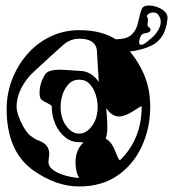

<svg xmlns="http://www.w3.org/2000/svg" viewBox="-20 -662 626 694"><path d="M266 12Q185 12 105 -43Q4 -111 4 -268Q4 -323 23.5 -374Q43 -425 78 -465.5Q113 -506 161.5 -529.5Q210 -553 267 -553Q348 -553 401 -518.5Q454 -484 490 -415Q506 -385 514.5 -350.5Q523 -316 523 -276Q523 -200 493 -134Q463 -68 405.5 -28Q348 12 266 12ZM266 -19Q253 -41 253 -75Q253 -121 282 -147Q277 -148 273 -148Q269 -148 266 -148Q238 -148 215.5 -166Q193 -184 180 -213.5Q167 -243 167 -277Q167 -281 158 -285.5Q149 -290 139 -295.5Q129 -301 126 -307Q123 -315 123 -326Q123 -361 143 -393Q154 -410 196 -410Q206 -410 220.5 -409Q235 -408 248.5 -407Q262 -406 266 -406Q309 -406 337 -366Q335 -395 333.5 -424.5Q332 -454 330 -483Q323 -522 267 -522Q234 -522 209 -500Q184 -478 159 -455Q129 -427 108.5 -408.5Q88 -390 80 -379Q40 -328 40 -276Q40 -262 47 -242Q54 -222 65 -203Q76 -184 88 -173Q94 -168 102.5 -162.5Q111 -157 122 -153Q158 -140 158 -105Q158 -100 156.5 -90.5Q155 -81 155 -77Q155 -62 168 -51Q181 -40 199.5 -33Q218 -26 236.5 -22.5Q255 -19 266 -19ZM266 -179Q292 -179 312.5 -206.5Q333 -234 333 -277Q333 -297 326 -319.5Q319 -342 304.5 -358Q290 -374 266 -374Q243 -374 228 -358Q213 -342 206 -319.5Q199 -297 199 -277Q199 -234 219.5 -206.5Q240 -179 266 -179ZM413 -83Q414 -83 416 -85Q492 -161 492 -276Q492 -278 490 -278Q490 -278 461 -260Q431 -241 411 -241Q383 -241 364 -272Q365 -255 366.5 -237.5Q368 -220 368 -203Q368 -175 362 -161Q383 -150 396 -117Q409 -83 413 -83ZM398 -473Q380 -473 363.5 -482Q347 -491 338 -505Q334 -510 333 -515.5Q332 -521 332 -525Q332 -530 337.5 -533.5Q343 -537 347 -535Q349 -534 356.5 -530.5Q364 -527 374 -524Q385 -520 397 -520Q435 -520 452.5 -534Q470 -548 477 -573Q481 -588 485.5 -607.5Q490 -627 496 -635Q502 -642 518 -642Q533 -642 549.5 -636Q566 -630 577 -618.5Q588 -607 585 -591Q578 -522 528 -497.5Q478 -473 398 -473ZM490 -500Q499 -500 513 -512Q524 -521 532 -528Q540 -535 550 -550Q561 -567 561 -583Q561 -595 555 -604Q549 -617 534 -617Q518 -617 510 -604Q515 -598 515 -589Q515 -585 514 -581Q513 -577 513 -573Q513 -568 518 -564Q524 -560 524 -555Q524 -544 505 -542Q493 -541 488 -530Q483 -519 483 -508Q483 -500 490 -500Z"/></svg>

Font: Moo Lah Lah
Style: Regular
Weight: 400
Designer: Robert E. Leuschke
Foundry: Robert E. Leuschke
Version: Version 1.010; ttfautohint (v1.8.3)